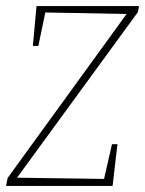

<svg xmlns="http://www.w3.org/2000/svg" viewBox="-32 -611 477 631"><path d="M24 -27 310 -23 336 -137H354L338 0H-12L-7 -26L384 -565L117 -570L94 -460H76L88 -591H425L421 -571Z"/></svg>

Font: Grenze Thin
Style: Italic
Weight: 250
Italic angle: -10°
Designer: Renata Polastri
Foundry: Omnibus-Type
Version: Version 1.002; ttfautohint (v1.8)